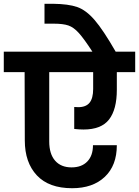

<svg xmlns="http://www.w3.org/2000/svg" viewBox="-41 -1013 734 1014"><path d="M673 -632H576V-539Q576 -435 535 -382Q494 -329 400 -329Q377 -329 351 -332V-448Q358 -447 372 -447Q413 -447 432 -470.5Q451 -494 451 -543V-632H219V-266Q219 -200 250 -164.5Q281 -129 337 -129Q390 -129 420 -160Q450 -191 450 -246H576Q576 -139 512.5 -79Q449 -19 340 -19Q217 -19 153.5 -87Q90 -155 90 -271L89 -632H-21V-740H447Q403 -808 375.5 -838.5Q348 -869 320 -878.5Q292 -888 243 -888H194V-993H240Q320 -992 366.5 -976Q413 -960 458.5 -907.5Q504 -855 570 -740H673Z"/></svg>

Font: Fz Poppins SemBd
Style: Regular
Weight: 600
Designer: Ninad Kale (Devanagari), Jonny Pinhorn (Latin)
Foundry: Indian Type Foundry
Version: Vit hóa bi Vntype.Com & FontZin.Com